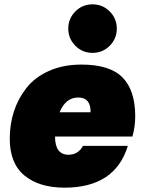

<svg xmlns="http://www.w3.org/2000/svg" viewBox="-20 -852 674 886"><path d="M356 -554Q487 -554 545.5 -494.5Q604 -435 604 -315Q604 -268 591 -222H234Q234 -138 296 -138Q341 -138 363 -179H570Q511 14 278 14Q161 14 93 -42Q25 -98 25 -212Q25 -278 44 -337Q63 -396 101.5 -445.5Q140 -495 205.5 -524.5Q271 -554 356 -554ZM255 -334H398Q399 -402 341 -402Q283 -402 255 -334ZM327.5 -641Q295 -674 295 -720Q295 -766 327.5 -799Q360 -832 407 -832Q454 -832 486.5 -799Q519 -766 519 -720Q519 -674 486.5 -641Q454 -608 407 -608Q360 -608 327.5 -641Z"/></svg>

Font: Nacelle Black
Style: Italic
Weight: 900
Italic angle: -12°
Designer: Sora Sagano
Foundry: Sora Sagano
Version: Version 1.000;FEAKit 1.0